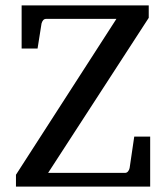

<svg xmlns="http://www.w3.org/2000/svg" viewBox="-20 -691 615 711"><path d="M39.1 0V-43.9L411.1 -621.1H150.9Q144 -621.1 139.9 -616.2Q135.7 -611.3 133.8 -604L119.1 -511.2H60.1V-670.9H530.8V-625L158.2 -50.8H442.9Q449.7 -50.8 454.1 -56.2Q458.5 -61.5 460 -68.8L477.1 -185.1H536.1V0Z"/></svg>

Font: Charis SIL Viet
Style: Regular
Weight: 400
Foundry: SIL International
Version: Version 5.000